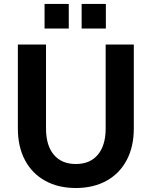

<svg xmlns="http://www.w3.org/2000/svg" viewBox="-20 -945 763 976"><path d="M365.5 -111.3Q438 -111.3 477.5 -158.7Q517.1 -206.1 517.1 -291.7V-718.8H660.2V-291.7Q660.2 -199.5 624.1 -131.2Q588.1 -63 521.5 -26.1Q454.8 10.7 365.5 10.7Q276.1 10.7 209.5 -26.1Q142.8 -63 106.8 -131.2Q70.8 -199.5 70.8 -291.7V-718.8H213.9V-291.7Q213.9 -206.1 253.4 -158.7Q293 -111.3 365.5 -111.3ZM395 -925H518.1V-800H395ZM206.5 -925H329.6V-800H206.5Z"/></svg>

Font: Min Sans VF VF
Style: Regular
Weight: 400
Designer: Jinseong-Kim, NotoSansCJK, Nunito
Foundry: Jinseong-Kim
Version: Version 1.420;Glyphs 3.1.2 (3151)